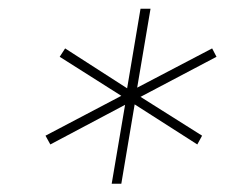

<svg xmlns="http://www.w3.org/2000/svg" viewBox="-20 -748 530 449"><path d="M241.2 -318.4 272.5 -502.9 97.7 -410.2 86.4 -430.7 263.7 -523.9 119.6 -615.2 132.3 -634.8 277.3 -541.5 308.6 -727.5H332L300.8 -543L476.1 -634.8L486.3 -615.2L308.6 -521.5L452.6 -430.7L441.4 -410.2L294.9 -503.9L263.7 -318.4Z"/></svg>

Font: Inter 17pt Thin
Style: Italic
Weight: 250
Italic angle: -9.3988°
Version: Version 4.001;git-66647c0bb